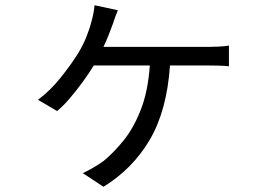

<svg xmlns="http://www.w3.org/2000/svg" viewBox="-20 -632 1040 733"><path d="M375 81 296 29Q312 22 336 8Q360 -6 375 -17Q414 -49 452 -96Q490 -143 517.5 -213Q545 -283 552 -382H338Q319 -351 294.5 -317.5Q270 -284 245 -255Q220 -226 198 -208L125 -251Q172 -286 211.5 -335.5Q251 -385 276 -425Q296 -457 309.5 -490.5Q323 -524 330 -553Q338 -581 341 -612L430 -593Q418 -564 411 -541Q404 -522 395 -499Q386 -476 375 -453H776Q792 -453 814 -454Q836 -455 854 -458V-379Q835 -381 813 -381.5Q791 -382 776 -382H629Q617 -209 551.5 -98Q486 13 375 81Z"/></svg>

Font: Chocolate Classical Sans
Style: Regular
Weight: 400
Designer: 田海東、宇文滿月
Foundry: Moonlit Owen
Version: Version 1.001